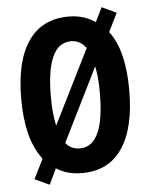

<svg xmlns="http://www.w3.org/2000/svg" viewBox="-56 -801 704 898"><g transform="rotate(-5 296.5 -352.0)"><path d="M550 -358Q550 -179 485.5 -84.5Q421 10 297 10Q227 10 176 -23L141 51L72 19L118 -73Q77 -129 60 -199.5Q43 -270 43 -359Q43 -539 108 -632Q173 -725 297 -725Q368 -725 422 -688L455 -755L523 -723L480 -636Q550 -545 550 -358ZM182 -358Q182 -274 195 -222L369 -571Q341 -609 298 -609Q182 -609 182 -358ZM412 -358Q412 -429 401 -482L230 -137Q255 -106 297 -106Q412 -106 412 -358Z"/></g></svg>

Font: Noto Sans Thai ExtCond
Style: Bold
Weight: 700
Width: 2
Designer: Monotype Design Team
Foundry: Monotype Imaging Inc.
Version: Version 2.002; ttfautohint (v1.8.4.7-5d5b)